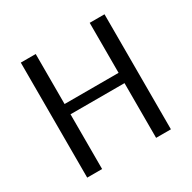

<svg xmlns="http://www.w3.org/2000/svg" viewBox="-154 -848 1003 1003"><g transform="rotate(-30 347.0 -347.0)"><path d="M94.2 0V-693.8H184.1V-392.1H509.8V-693.8H599.1V0H509.8V-330.1H184.1V0Z"/></g></svg>

Font: CMU Sans Serif
Style: Medium
Weight: 500
Version: Version 0.7.0